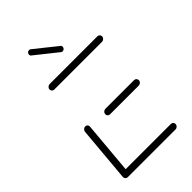

<svg xmlns="http://www.w3.org/2000/svg" viewBox="-212 -753 822 822"><g transform="rotate(-45 199.0 -342.0)"><path d="M35.2 -15.9 57.4 -267.4Q58.1 -273.7 63.1 -278.1Q68.1 -282.6 74.4 -282.6Q80.7 -282.6 84.8 -278.1Q88.9 -273.7 88.1 -267.4L65.9 -15.9ZM355.2 -17Q355.2 -10 350.2 -5Q345.2 0 338.5 0H49.6Q43.7 0 39.4 -4.3Q35.2 -8.5 35.2 -14.8Q35.2 -21.1 40.2 -25.9Q45.2 -30.7 51.9 -30.7H341.1Q347 -30.7 351.1 -26.7Q355.2 -22.6 355.2 -17ZM171.9 -257.8Q171.9 -264.8 176.9 -269.8Q181.9 -274.8 188.5 -274.8H362.6Q368.5 -274.8 372.6 -270.6Q376.7 -266.3 376.7 -260.4Q376.7 -253.7 371.7 -248.9Q366.7 -244.1 360 -244.1H185.9Q180 -244.1 175.9 -248Q171.9 -251.9 171.9 -257.8ZM78.1 -501.9Q78.1 -508.5 83.1 -513.5Q88.1 -518.5 94.8 -518.5H383.7Q389.6 -518.5 393.9 -514.4Q398.1 -510.4 398.1 -504.4Q398.1 -497.8 393 -492.8Q387.8 -487.8 381.5 -487.8H92.2Q86.3 -487.8 82.2 -491.9Q78.1 -495.9 78.1 -501.9ZM121.1 -669.6Q121.1 -675.6 125.2 -679.6Q129.3 -683.7 135.2 -683.7Q139.3 -683.7 142.6 -681.5L243 -601.1Q247.4 -598.5 247.4 -592.2Q247.4 -586.3 243.3 -582.2Q239.3 -578.1 233.3 -578.1Q229.3 -578.1 226.3 -580.4L125.6 -660.7Q121.1 -663.7 121.1 -669.6Z"/></g></svg>

Font: 26F Galaxy Sans Ultra Light
Style: Italic
Weight: 200
Italic angle: -5°
Designer: C₂₉H₂₅N₃O₅
Version: Version 1.200